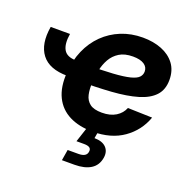

<svg xmlns="http://www.w3.org/2000/svg" viewBox="-130 -661 980 991"><g transform="rotate(20 360.0 -165.0)"><path d="M190.4 -214.4Q90.8 -214.4 48.8 -269.3Q6.8 -324.2 23.4 -422.4H129.4Q120.1 -365.2 137.5 -335Q154.8 -304.7 205.6 -304.7ZM410.6 11.7Q336.4 11.7 283 -15.1Q229.5 -42 203.1 -95.9Q176.8 -149.9 182.6 -229.5Q187 -297.4 211.4 -353.3Q235.8 -409.2 276.9 -449.5Q317.9 -489.7 372.1 -511.7Q426.3 -533.7 490.2 -533.7Q548.3 -533.7 594 -515.6Q639.6 -497.6 666.3 -462.2Q692.9 -426.8 692.9 -374.5Q692.9 -320.8 662.6 -288.1Q632.3 -255.4 574.5 -238.3Q516.6 -221.2 432.6 -215.3Q348.6 -209.5 240.2 -209.5L255.4 -302.2Q348.6 -302.2 408 -306.2Q467.3 -310.1 500 -318.4Q532.7 -326.7 545.4 -340.1Q558.1 -353.5 558.1 -371.6Q558.1 -396.5 536.6 -410.4Q515.1 -424.3 475.6 -424.3Q430.2 -424.3 401.1 -406.2Q372.1 -388.2 355.5 -358.9Q338.9 -329.6 331.8 -294.4Q324.7 -259.3 323.2 -224.6Q320.8 -189 327.4 -159.7Q334 -130.4 356 -113.5Q377.9 -96.7 421.9 -96.7Q468.3 -96.7 498.5 -115.5Q528.8 -134.3 541 -165.5L675.3 -161.6Q647.5 -83.5 579.8 -35.9Q512.2 11.7 410.6 11.7ZM313 204.1 322.8 144.5H381.8Q403.8 144.5 415.8 137.2Q427.7 129.9 429.7 115.2Q432.1 100.6 422.9 93.5Q413.6 86.4 391.6 86.4H350.1L385.7 -21.5H442.9L439 0L432.1 39.6Q476.1 40 496.8 61.8Q517.6 83.5 511.7 119.1Q504.4 162.1 470.9 183.1Q437.5 204.1 381.3 204.1Z"/></g></svg>

Font: Inter 28pt
Style: Bold Italic
Weight: 700
Italic angle: -9.3988°
Designer: Rasmus Andersson
Foundry: rsms
Version: Version 4.001;git-66647c0bb